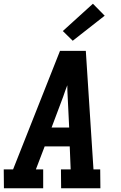

<svg xmlns="http://www.w3.org/2000/svg" viewBox="-25 -1007 645 1027"><path d="M-4 0 -5 -101H45L296 -735H434L475 -101H511L512 0H302L301 -101H353L348 -224H214L167 -101H206V0ZM345 -325 337 -490Q336 -505 335.5 -520.5Q335 -536 335 -551Q329 -536 323.5 -520.5Q318 -505 313 -490L251 -325ZM364 -789 311 -841 472 -987 535 -923Z"/></svg>

Font: Iosevka Etoile
Style: Bold Italic
Weight: 700
Italic angle: -9°
Designer: Belleve Invis
Foundry: Belleve Invis
Version: Version 28.1.0; ttfautohint (v1.8.4)